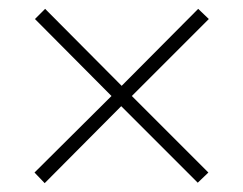

<svg xmlns="http://www.w3.org/2000/svg" viewBox="-20 -570 550 434"><path d="M428 -550 452 -527 278 -353 451 -180 427 -157 254 -330 81 -156 58 -180 232 -353 59 -527 82 -550 255 -376Z"/></svg>

Font: Noto Sans Lao Looped UI SmCd ExtLt
Style: Regular
Weight: 200
Width: 4
Designer: Mark Frömberg, Ben Mitchell
Foundry: The Fontpad Ltd
Version: Version 1.001; ttfautohint (v1.8.4.7-5d5b)